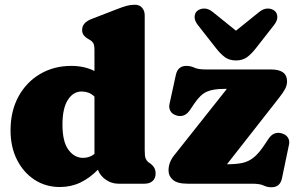

<svg xmlns="http://www.w3.org/2000/svg" viewBox="-20 -775 1259 810"><path d="M24.5 -225Q24.5 -306.5 58 -367.8Q91.5 -429 149.5 -463Q207.5 -497 280.5 -497Q336 -497 378.5 -475.5V-563Q378.5 -585.5 373 -593.8Q367.5 -602 358.5 -607L351.5 -611Q340.5 -617.5 333.5 -626.2Q326.5 -635 326.5 -649Q326.5 -679.5 366.5 -695L472.5 -736Q498 -746 514.5 -750.5Q531 -755 549.5 -755Q568.5 -755 579.5 -742.2Q590.5 -729.5 590.5 -710V-142Q590.5 -116.5 594.2 -107Q598 -97.5 604.5 -92L611.5 -87Q623.5 -79 630 -68.5Q636.5 -58 636.5 -43Q636.5 -23 624 -11.5Q611.5 0 589.5 0H479.5Q450.5 0 426.2 -17Q402 -34 393 -59Q359 -24 319.2 -5Q279.5 14 232.5 14Q173 14 126 -16.5Q79 -47 51.8 -100.8Q24.5 -154.5 24.5 -225ZM243.5 -249Q243.5 -177 268.8 -143Q294 -109 330.5 -109Q357.5 -109 378.5 -125.5V-367.5Q366 -379.5 352.5 -384.2Q339 -389 324.5 -389Q288.5 -389 266 -353.2Q243.5 -317.5 243.5 -249ZM1157 -362 937.5 -82Q975.5 -82 1002 -87.5Q1028.5 -93 1050.5 -110.8Q1072.5 -128.5 1096.5 -165L1112.5 -189Q1133.5 -221 1166.5 -213Q1186 -208 1194.5 -194.8Q1203 -181.5 1199 -164L1169.5 -22.5Q1161.5 15 1125.5 15Q1107 15 1091.8 7.5Q1076.5 0 1042.5 0H771.5Q728.5 0 709.8 -16Q691 -32 691 -56Q691 -90.5 715 -120L937 -400H925Q879.5 -400 852.5 -388.2Q825.5 -376.5 799 -337L781.5 -311Q760 -279 727.5 -287Q708 -292 699.8 -305.2Q691.5 -318.5 695 -336L722 -459.5Q730.5 -497 766 -497Q784.5 -497 800 -489.5Q815.5 -482 849 -482H1123Q1191 -482 1191 -432Q1191 -415.5 1182.8 -399.8Q1174.5 -384 1157 -362ZM1059.5 -571.5Q1040.5 -547 1021.8 -533.5Q1003 -520 975.5 -520Q948 -520 929.2 -533.5Q910.5 -547 891.5 -571.5L815.5 -668.5Q800.5 -687.5 801 -703.5Q801.5 -719.5 811 -728Q822.5 -738.5 840.8 -739Q859 -739.5 877.5 -724.5L975.5 -645.5L1073.5 -724.5Q1092.5 -739.5 1110.5 -739Q1128.5 -738.5 1140 -728Q1149.5 -719.5 1150 -703.5Q1150.5 -687.5 1135.5 -668.5Z"/></svg>

Font: Fraunces 9pt S100 Black
Style: Regular
Weight: 900
Version: Version 1.000; ttfautohint (v1.8.3)